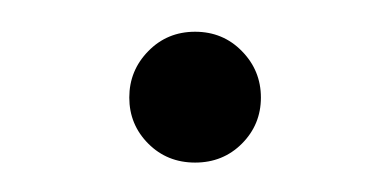

<svg xmlns="http://www.w3.org/2000/svg" viewBox="-20 -324 252 124"><path d="M106 -303.5Q124 -303.5 136.2 -291Q148.5 -278.5 148.5 -261Q148.5 -243.5 136.2 -231.2Q124 -219 106 -219Q88 -219 75.8 -231.2Q63.5 -243.5 63.5 -261Q63.5 -278.5 75.8 -291Q88 -303.5 106 -303.5Z"/></svg>

Font: Newsreader Display ExtraLight
Style: Regular
Weight: 275
Designer: Hugues Gentile
Foundry: Production Type
Version: Version 1.001